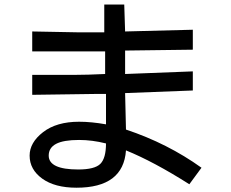

<svg xmlns="http://www.w3.org/2000/svg" viewBox="-20 -790 1040 864"><path d="M886.7 -35.2 832 39.1Q671.9 -62.5 546.9 -113.3Q535.2 54.7 324.2 54.7Q226.6 54.7 169.9 13.7Q113.3 -27.3 113.3 -89.8Q113.3 -148.4 173.8 -195.3Q234.4 -242.2 335.9 -242.2Q390.6 -242.2 457 -230.5V-367.2H406.2L125 -363.3V-453.1H316.4Q371.1 -453.1 453.1 -457V-558.6H125V-648.4L332 -644.5H449.2V-769.5H539.1L543 -648.4L847.7 -656.2V-566.4L543 -562.5V-457L847.7 -468.8V-382.8L543 -371.1L546.9 -207Q734.4 -144.5 886.7 -35.2ZM457 -144.5Q394.5 -160.2 335.9 -160.2Q265.6 -160.2 232.4 -142.6Q199.2 -125 199.2 -89.8Q199.2 -58.6 232.4 -43Q265.6 -27.3 332 -27.3Q406.2 -27.3 431.6 -52.7Q457 -78.1 457 -144.5Z"/></svg>

Font: WenQuanYi Micro Hei Mono
Style: Regular
Weight: 400
Foundry: Ascender Corporation
Version: Version 0.2.0-beta